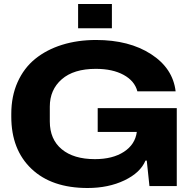

<svg xmlns="http://www.w3.org/2000/svg" viewBox="-20 -941 967 971"><path d="M375 -797.9V-920.9H545.9V-797.9ZM422.9 9.8Q241.2 9.8 139.2 -87.2Q37.1 -184.1 37.1 -351.1V-365.2Q37.1 -454.6 69.1 -525.9Q101.1 -597.2 158.4 -643.6Q215.8 -689.9 294.2 -714.4Q372.6 -738.8 465.8 -738.8Q633.3 -738.8 743.9 -667.2Q854.5 -595.7 868.2 -479H674.8Q661.1 -531.7 605.2 -562.3Q549.3 -592.8 464.8 -592.8Q352.5 -592.8 292.2 -540Q231.9 -487.3 231.9 -401.9V-327.1Q231.9 -236.3 292.2 -186.3Q352.5 -136.2 460 -136.2Q549.8 -136.2 606.7 -173.3Q663.6 -210.4 671.9 -273.9H474.1V-394H874V0H735.8L722.2 -128.9H715.8Q689.9 -67.4 609.1 -28.8Q528.3 9.8 422.9 9.8Z"/></svg>

Font: Hubot Sans Expanded
Style: Bold
Weight: 700
Width: 7
Designer: Deni Anggara
Foundry: GitHub
Version: Version 1.001;gftools[0.9.31]